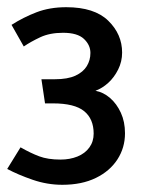

<svg xmlns="http://www.w3.org/2000/svg" viewBox="-20 -791 402 533"><path d="M164 -771Q118 -771 81.5 -757Q45 -743 12 -722L46 -662Q65 -675 91.5 -687.5Q118 -700 155 -700Q195 -700 213 -683Q231 -666 231 -644Q231 -624 221 -607.5Q211 -591 189.5 -581Q168 -571 132 -571H95L105 -504H127Q187 -504 213.5 -482.5Q240 -461 240 -420Q240 -398 228 -381.5Q216 -365 195 -356.5Q174 -348 148 -348Q113 -348 89 -357Q65 -366 37 -382L0 -322Q30 -306 70.5 -292Q111 -278 153 -278Q207 -278 246 -297Q285 -316 306 -348.5Q327 -381 327 -421Q327 -453 315.5 -478Q304 -503 285.5 -519Q267 -535 245 -539Q264 -546 280.5 -561Q297 -576 308 -598Q319 -620 319 -645Q319 -696 280.5 -733.5Q242 -771 164 -771Z"/></svg>

Font: Catamaran Thin Medium
Style: Regular
Weight: 500
Version: Version 2.000